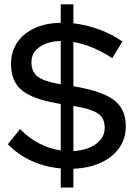

<svg xmlns="http://www.w3.org/2000/svg" viewBox="-20 -787 621 874"><path d="M256.6 66.7V-20.4Q185.8 -26.4 123.9 -54.6Q62 -82.8 15.5 -130.6L71.5 -199.4Q151.2 -117.8 256.6 -102.2V-313.4L213.6 -321.9Q114.5 -342.4 72.4 -382.3Q30.2 -422.1 30.2 -496Q30.2 -552 58.5 -593.8Q86.8 -635.5 137.9 -658.9Q189.1 -682.3 256.6 -683.2V-767.3H314.1V-680.9Q373.2 -674.2 430.5 -653.3Q487.8 -632.4 537.3 -598.2L491 -522.2Q444.7 -552.4 400.8 -570.6Q356.9 -588.7 314.1 -595.7V-394.4L356 -386.5Q462.6 -364.3 507.6 -324.3Q552.6 -284.2 552.6 -212.1Q552.6 -156.4 523 -113.9Q493.4 -71.5 439.8 -46.7Q386.2 -22 314.1 -18.7V66.7ZM256.6 -403.5V-600.3Q196.7 -599 159.9 -572.9Q123.1 -546.9 123.1 -504.1Q123.1 -461.5 148.8 -440.3Q174.6 -419.1 241.5 -406ZM314.1 -99.3Q377.3 -103 416.9 -131.7Q456.6 -160.3 456.6 -205.2Q456.6 -233 445.3 -250.8Q434.1 -268.7 406.5 -280.8Q378.9 -293 328.8 -302.2L314.1 -304.9Z"/></svg>

Font: Red Hat Display VF
Style: Regular
Weight: 300
Designer: Pentagram, MCKL
Foundry: Pentagram, MCKL
Version: Version 1.023